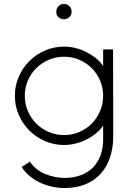

<svg xmlns="http://www.w3.org/2000/svg" viewBox="-20 -737 686 968"><path d="M302 -640Q286 -640 274.5 -651Q263 -662 264 -678Q264 -695 275 -706Q286 -717 302 -717Q319 -717 330 -706Q341 -695 341 -678Q341 -662 330 -651Q319 -640 302 -640ZM303 211Q236 210 178.5 182Q121 154 89 105L131 78Q160 121 208.5 140.5Q257 160 307 160Q370 160 418 131.5Q466 103 488 43Q502 3 500 -50V-104Q485 -81 462 -63Q439 -45 412.5 -32Q386 -19 358 -12.5Q330 -6 303 -6Q252 -6 207 -25.5Q162 -45 128 -79Q94 -113 74.5 -158Q55 -203 55 -254Q55 -305 74.5 -350Q94 -395 128 -429Q162 -463 207 -482.5Q252 -502 303 -502Q330 -502 358 -495.5Q386 -489 412.5 -476Q439 -463 462 -445Q485 -427 500 -404V-488H550L551 -51Q551 7 535 55.5Q519 104 488 138.5Q457 173 411 192Q365 211 305 211ZM380 -435.5Q344 -451 303 -451Q262 -451 226 -435.5Q190 -420 163 -393.5Q136 -367 120.5 -331Q105 -295 105 -254Q105 -213 120.5 -177Q136 -141 163 -114Q190 -87 226 -71.5Q262 -56 303 -56Q344 -56 380 -71.5Q416 -87 442.5 -114Q469 -141 484.5 -177Q500 -213 500 -254Q500 -295 484.5 -331Q469 -367 442.5 -393.5Q416 -420 380 -435.5Z"/></svg>

Font: Leon Sans
Style: Light
Weight: 300
Designer: Jongmin Kim
Version: Version 1.2